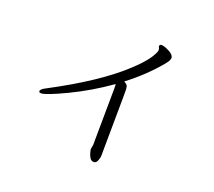

<svg xmlns="http://www.w3.org/2000/svg" viewBox="-130 -898 1259 1130"><g transform="rotate(20 500.0 -333.0)"><path d="M517 -7 522 -36V-68L525 -368V-408Q525 -412 523 -416Q404 -332 281.5 -273.5Q159 -215 130 -215Q116 -215 116 -223Q116 -237 145 -251Q431 -402 576 -537Q638 -594 664.5 -632.5Q691 -671 693 -688V-691Q693 -699 690 -704Q687 -709 687 -714Q687 -725 701 -725Q709 -725 728 -718Q780 -697 780 -672Q780 -659 762 -636Q681 -536 566 -448Q586 -437 589 -427Q592 -417 592 -400V-354L589 -30V4Q589 21 582 38Q575 59 559 59Q543 59 534 44.5Q525 30 521.5 14.5Q518 -1 517 -4Z"/></g></svg>

Font: LXGW WenKai
Style: Regular
Weight: 400
Designer: LXGW / Fontworks Inc.
Foundry: LXGW / Fontworks Inc.
Version: Version 1.520; June 14, 2025